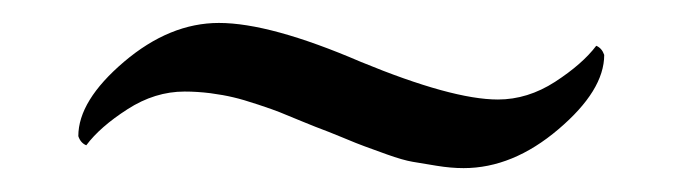

<svg xmlns="http://www.w3.org/2000/svg" viewBox="-20 -377 577 164"><path d="M137.7 -298.8Q112.3 -298.8 88.9 -283.7Q65.4 -268.6 53.7 -252.9Q48.8 -254.9 46.9 -260.7Q46.9 -291 85.9 -324.2Q125 -357.4 167 -357.4Q210.9 -357.4 288.1 -324.2Q366.2 -292 405.3 -292Q430.7 -292 454.1 -307.1Q477.5 -322.3 489.3 -337.9Q494.1 -335.9 496.1 -330.1Q496.1 -299.8 457 -266.6Q418 -233.4 376 -233.4Q365.2 -233.4 353 -235.4Q340.8 -237.3 332.5 -238.8Q324.2 -240.2 310.5 -245.1Q296.9 -250 291.5 -252Q286.1 -253.9 272 -259.8Q257.8 -265.6 254.9 -266.6Q252 -267.6 237.8 -273.4Q223.6 -279.3 218.8 -281.2Q213.9 -283.2 200.7 -287.6Q187.5 -292 179.2 -293.9Q170.9 -295.9 159.7 -297.4Q148.4 -298.8 137.7 -298.8Z"/></svg>

Font: Crimson
Style: Bold
Weight: 700
Version: Version 0.8 ; ttfautohint (v1.00) -l 8 -r 50 -G 200 -x 14 -D